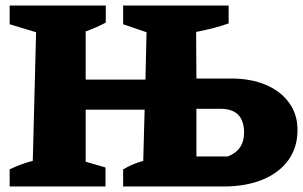

<svg xmlns="http://www.w3.org/2000/svg" viewBox="-20 -677 1100 697"><path d="M15 0V-62Q55 -82 99 -93L111 -560L15 -589V-657H364V-595Q347 -586 329 -578Q311 -570 291 -563V-388H508L512 -560L427 -589V-657H810V-592Q785 -583 756 -575.5Q727 -568 692 -561L693 -392H818Q891 -392 945 -369Q999 -346 1029.5 -304Q1060 -262 1060 -205Q1060 -142 1027 -96Q994 -50 933.5 -25Q873 0 791 0H427V-62Q444 -72 461 -79.5Q478 -87 500 -93L505 -279H291V-90L363 -69V0ZM693 -109H807Q866 -132 866 -195Q866 -282 781 -282H693Z"/></svg>

Font: Piazzolla SC ExtraBold
Style: Regular
Weight: 800
Designer: Juan Pablo del Peral
Foundry: Huerta Tipografica
Version: Version 1.330